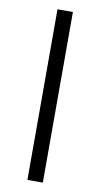

<svg xmlns="http://www.w3.org/2000/svg" viewBox="-85 -649 426 815"><g transform="rotate(10 128.0 -241.5)"><path d="M94.7 126V-609.4H161.1V126Z"/></g></svg>

Font: Markazi Text
Style: Bold
Weight: 700
Designer: Borna Izadpanah (Arabic designer), Fiona Ross (Arabic design director) and Florian Runge (Latin designer)
Foundry: Borna Izadpanah and Florian Runge
Version: Version 1.001; ttfautohint (v1.8.3)